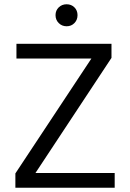

<svg xmlns="http://www.w3.org/2000/svg" viewBox="-20 -879 609 899"><path d="M502 -674V-608L146 -69H517V0H52V-67L408 -605H57V-674ZM255 -771Q240 -786 240 -808Q240 -830 255 -844.5Q270 -859 292 -859Q314 -859 328.5 -844.5Q343 -830 343 -808Q343 -786 328.5 -771Q314 -756 292 -756Q270 -756 255 -771Z"/></svg>

Font: Hind
Style: Regular
Weight: 400
Designer: Manushi Parikh, Satya Rajpurohit
Foundry: Indian Type Foundry
Version: Version 2.000;PS 1.0;hotconv 1.0.79;makeotf.lib2.5.61930